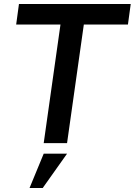

<svg xmlns="http://www.w3.org/2000/svg" viewBox="-20 -717 675 962"><path d="M283 -594H61L75 -697H635L621 -594H400L316 0H199ZM199 53H316L194 225H128Z"/></svg>

Font: Hanken Grotesk SemiBold
Style: Italic
Weight: 600
Italic angle: -8°
Designer: Alfredo Marco Pradil
Foundry: Hanken Design Co.
Version: Version 3.014